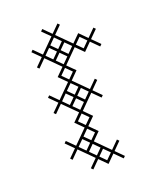

<svg xmlns="http://www.w3.org/2000/svg" viewBox="-77 -373 336 424"><g transform="rotate(-20 91.5 -161.0)"><path d="M107.1 4.3 125 -13.6 142.9 4.3 147.1 0 129.3 -17.9 147.1 -35.7 142.9 -40 125 -22.1 93.6 -53.6 111.4 -71.4 93.6 -89.3 111.4 -107.1 93.6 -125 125 -156.4 142.9 -138.6 147.1 -142.9 129.3 -160.7 147.1 -178.6 142.9 -182.9 125 -165 93.6 -196.4 111.4 -214.3 93.6 -232.1 125 -263.6 142.9 -245.7 160.7 -263.6 178.6 -245.7 182.9 -250 165 -267.9 182.9 -285.7 178.6 -290 160.7 -272.1 142.9 -290 125 -272.1 93.6 -303.6 111.4 -321.4 107.1 -325.7 89.3 -307.9 71.4 -325.7 67.1 -321.4 85 -303.6 53.6 -272.1 35.7 -290 31.4 -285.7 49.3 -267.9 31.4 -250 35.7 -245.7 53.6 -263.6 85 -232.1 67.1 -214.3 85 -196.4 53.6 -165 35.7 -182.9 31.4 -178.6 49.3 -160.7 31.4 -142.9 35.7 -138.6 53.6 -156.4 85 -125 67.1 -107.1 85 -89.3 53.6 -57.9 35.7 -75.7 31.4 -71.4 49.3 -53.6 31.4 -35.7 35.7 -31.4 53.6 -49.3 85 -17.9 67.1 0 71.4 4.3 89.3 -13.6ZM71.4 -67.1 85 -53.6 71.4 -40 57.9 -53.6ZM71.4 -174.3 85 -160.7 71.4 -147.1 57.9 -160.7ZM71.4 -281.4 85 -267.9 71.4 -254.3 57.9 -267.9ZM75.7 -250 89.3 -263.6 102.9 -250 89.3 -236.4ZM75.7 -142.9 89.3 -156.4 102.9 -142.9 89.3 -129.3ZM75.7 -35.7 89.3 -49.3 102.9 -35.7 89.3 -22.1ZM75.7 -71.4 89.3 -85 102.9 -71.4 89.3 -57.9ZM75.7 -107.1 89.3 -120.7 102.9 -107.1 89.3 -93.6ZM75.7 -178.6 89.3 -192.1 102.9 -178.6 89.3 -165ZM75.7 -214.3 89.3 -227.9 102.9 -214.3 89.3 -200.7ZM75.7 -285.7 89.3 -299.3 102.9 -285.7 89.3 -272.1ZM93.6 -17.9 107.1 -31.4 120.7 -17.9 107.1 -4.3ZM93.6 -160.7 107.1 -174.3 120.7 -160.7 107.1 -147.1ZM93.6 -267.9 107.1 -281.4 120.7 -267.9 107.1 -254.3ZM129.3 -267.9 142.9 -281.4 156.4 -267.9 142.9 -254.3Z"/></g></svg>

Font: Gossip Low Cross Stitch
Style: Regular
Weight: 300
Width: 3
Designer: Deborah Khodanovich
Version: Version 1.001;Glyphs 3.3.1 (3343)